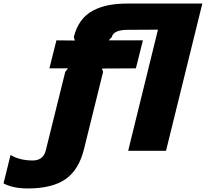

<svg xmlns="http://www.w3.org/2000/svg" viewBox="-211 -860 1174 1095"><path d="M564 -470.2 370.1 -469.2 377 -450.2 268.1 -9.8Q238.8 108.9 162.6 161.9Q86.4 214.8 -53.2 214.8Q-136.2 214.8 -190.9 186L-150.9 23.9Q-98.1 55.2 -24.9 55.2Q35.6 55.2 49.8 -1L161.1 -450.2L176.8 -470.2H70.8L110.8 -629.9L215.8 -628.9L210 -648.9Q223.1 -702.6 251 -740.5Q278.8 -778.3 319.8 -799.8Q360.8 -821.3 408.9 -830.6Q457 -839.8 518.1 -839.8H942.9L735.8 0H520L689.9 -690.9Q555.2 -689.9 518.1 -689.9Q436.5 -689.9 426.8 -648.9L409.2 -629.9H604Z"/></svg>

Font: Sinkin Sans 900 X Black Italic
Style: Regular
Weight: 950
Italic angle: -112°
Designer: Keith Bates
Foundry: K-Type
Version: Sinkin Sans (version 1.0)  by Keith Bates   •   © 2014   www